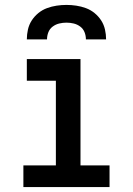

<svg xmlns="http://www.w3.org/2000/svg" viewBox="-20 -760 540 780"><path d="M75 0V-88H207V-432H89V-520H307V-88H425V0ZM89 -600Q89 -620 93.5 -640Q98 -660 109 -677Q120 -694 136 -707Q152 -720 171 -727Q190 -734 210 -737Q230 -740 250 -740Q270 -740 290 -737Q310 -734 329 -727Q348 -720 364 -707Q380 -694 391 -677Q402 -660 406.5 -640Q411 -620 411 -600H329Q329 -615 323.5 -629Q318 -643 306 -652Q294 -661 279.5 -664.5Q265 -668 250 -668Q235 -668 220.5 -664.5Q206 -661 194 -652Q182 -643 176.5 -629Q171 -615 171 -600Z"/></svg>

Font: Iosevka Curly Slab Semibold
Style: Regular
Weight: 600
Monospace: yes
Designer: Belleve Invis
Foundry: Belleve Invis
Version: Version 22.1.2; ttfautohint (v1.8.4)